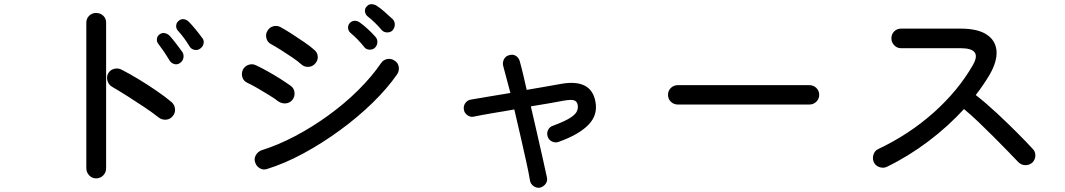

<svg xmlns="http://www.w3.org/2000/svg" viewBox="-20 -822 5040 909"><path d="M434.6 22.5Q416 22.5 402.3 8.3Q388.7 -5.9 388.7 -25.4V-714.8Q388.7 -734.4 402.3 -747.6Q416 -760.7 434.6 -760.7Q455.1 -760.7 468.8 -747.6Q482.4 -734.4 482.4 -714.8V-25.4Q482.4 -5.9 468.8 8.3Q455.1 22.5 434.6 22.5ZM731.4 -265.6Q703.1 -288.1 664.6 -314Q626 -339.8 585.9 -365.2Q545.9 -390.6 510.7 -411.1Q495.1 -419.9 489.3 -438Q483.4 -456.1 491.2 -472.7Q500 -490.2 518.6 -495.6Q537.1 -501 553.7 -493.2Q593.8 -472.7 637.2 -446.3Q680.7 -419.9 721.2 -392.1Q761.7 -364.3 792 -338.9Q806.6 -326.2 808.6 -306.6Q810.5 -287.1 797.9 -272.5Q785.2 -256.8 766.1 -255.4Q747.1 -253.9 731.4 -265.6ZM927.7 -591.8Q916 -583 900.9 -585.9Q885.7 -588.9 877.9 -601.6Q866.2 -621.1 851.6 -641.1Q836.9 -661.1 822.3 -676.8Q813.5 -686.5 814 -700.2Q814.5 -713.9 825.2 -722.7Q836.9 -733.4 851.1 -731Q865.2 -728.5 875 -717.8Q887.7 -705.1 905.8 -683.1Q923.8 -661.1 936.5 -643.6Q947.3 -630.9 943.8 -615.7Q940.4 -600.6 927.7 -591.8ZM833 -524.4Q820.3 -514.6 805.7 -518.6Q791 -522.5 783.2 -535.2Q758.8 -576.2 730.5 -613.3Q721.7 -623 722.7 -636.7Q723.6 -650.4 735.4 -659.2Q747.1 -668 760.7 -665Q774.4 -662.1 784.2 -651.4Q796.9 -637.7 814 -615.2Q831.1 -592.8 843.8 -575.2Q851.6 -561.5 848.1 -546.9Q844.7 -532.2 833 -524.4Z M1246.1 -22.5Q1227.5 -15.6 1210.9 -24.9Q1194.3 -34.2 1188.5 -51.8Q1181.6 -70.3 1190.9 -86.9Q1200.2 -103.5 1217.8 -110.4Q1295.9 -134.8 1377.4 -177.7Q1459 -220.7 1535.6 -276.4Q1612.3 -332 1676.3 -395.5Q1740.2 -459 1784.2 -523.4Q1794.9 -539.1 1813.5 -542.5Q1832 -545.9 1847.7 -535.2Q1864.3 -525.4 1867.7 -506.3Q1871.1 -487.3 1860.4 -470.7Q1815.4 -405.3 1745.1 -336.4Q1674.8 -267.6 1589.8 -205.6Q1504.9 -143.6 1416.5 -95.7Q1328.1 -47.9 1246.1 -22.5ZM1297.9 -341.8Q1283.2 -353.5 1254.9 -371.1Q1226.6 -388.7 1197.8 -405.3Q1168.9 -421.9 1151.4 -429.7Q1132.8 -438.5 1127.4 -456.5Q1122.1 -474.6 1129.9 -492.2Q1138.7 -508.8 1156.7 -515.1Q1174.8 -521.5 1192.4 -512.7Q1215.8 -502 1248 -483.9Q1280.3 -465.8 1310.1 -446.8Q1339.8 -427.7 1358.4 -414.1Q1373 -402.3 1374.5 -382.8Q1376 -363.3 1363.3 -347.7Q1350.6 -334 1332.5 -332.5Q1314.5 -331.1 1297.9 -341.8ZM1406.2 -517.6Q1391.6 -531.2 1364.3 -549.8Q1336.9 -568.4 1309.1 -585.9Q1281.2 -603.5 1262.7 -613.3Q1246.1 -622.1 1241.2 -641.1Q1236.3 -660.2 1246.1 -675.8Q1255.9 -693.4 1274.4 -697.8Q1293 -702.1 1308.6 -693.4Q1332 -680.7 1362.3 -661.1Q1392.6 -641.6 1422.4 -621.1Q1452.1 -600.6 1468.8 -585Q1483.4 -573.2 1484.4 -553.7Q1485.4 -534.2 1470.7 -519.5Q1458 -505.9 1439 -505.4Q1419.9 -504.9 1406.2 -517.6ZM1837.9 -677.7Q1828.1 -668 1812.5 -668.5Q1796.9 -668.9 1787.1 -679.7Q1772.5 -697.3 1754.9 -714.4Q1737.3 -731.4 1719.7 -745.1Q1710 -752.9 1708 -767.1Q1706.1 -781.2 1715.8 -791Q1725.6 -802.7 1739.3 -802.2Q1752.9 -801.8 1764.6 -793.9Q1780.3 -784.2 1801.8 -765.1Q1823.2 -746.1 1838.9 -731.4Q1849.6 -720.7 1849.1 -705.1Q1848.6 -689.5 1837.9 -677.7ZM1754.9 -595.7Q1744.1 -585.9 1728.5 -586.9Q1712.9 -587.9 1704.1 -599.6Q1690.4 -617.2 1673.3 -634.8Q1656.2 -652.3 1638.7 -667Q1628.9 -675.8 1627.9 -689.5Q1627 -703.1 1636.7 -713.9Q1648.4 -724.6 1661.6 -723.6Q1674.8 -722.7 1685.5 -713.9Q1701.2 -703.1 1722.2 -683.6Q1743.2 -664.1 1756.8 -648.4Q1767.6 -636.7 1766.6 -621.6Q1765.6 -606.4 1754.9 -595.7Z M2537.1 66.4Q2521.5 69.3 2506.8 59.6Q2492.2 49.8 2489.3 33.2Q2483.4 -2.9 2471.2 -58.1Q2459 -113.3 2444.3 -177.2Q2429.7 -241.2 2415 -303.7Q2357.4 -293.9 2305.7 -285.2Q2253.9 -276.4 2221.7 -269.5Q2206.1 -266.6 2191.9 -277.3Q2177.7 -288.1 2175.8 -304.7Q2173.8 -322.3 2184.1 -335.4Q2194.3 -348.6 2210 -350.6Q2237.3 -355.5 2287.6 -363.8Q2337.9 -372.1 2396.5 -381.8Q2385.7 -419.9 2377.4 -453.1Q2369.1 -486.3 2362.3 -509.8Q2358.4 -527.3 2366.2 -542Q2374 -556.6 2389.6 -560.5Q2407.2 -566.4 2421.4 -558.1Q2435.5 -549.8 2440.4 -533.2Q2448.2 -505.9 2456.5 -470.7Q2464.8 -435.5 2473.6 -396.5Q2519.5 -404.3 2561.5 -411.6Q2603.5 -418.9 2635.7 -424.8Q2778.3 -450.2 2798.8 -341.8Q2811.5 -278.3 2766.1 -231.4Q2720.7 -184.6 2625 -150.4Q2609.4 -144.5 2593.8 -151.9Q2578.1 -159.2 2573.2 -174.8Q2567.4 -191.4 2574.7 -206.5Q2582 -221.7 2597.7 -226.6Q2655.3 -248 2681.2 -265.1Q2707 -282.2 2712.4 -297.9Q2717.8 -313.5 2714.8 -326.2Q2711.9 -341.8 2698.7 -346.7Q2685.5 -351.6 2650.4 -345.7Q2584 -333 2493.2 -318.4Q2507.8 -254.9 2522.5 -191.4Q2537.1 -127.9 2549.3 -73.2Q2561.5 -18.6 2569.3 17.6Q2573.2 34.2 2563.5 47.9Q2553.7 61.5 2537.1 66.4Z M3189.5 -327.1Q3169.9 -327.1 3156.2 -340.3Q3142.6 -353.5 3142.6 -373Q3142.6 -392.6 3156.2 -405.8Q3169.9 -418.9 3189.5 -418.9H3811.5Q3831.1 -418.9 3844.7 -405.8Q3858.4 -392.6 3858.4 -373Q3858.4 -353.5 3844.7 -340.3Q3831.1 -327.1 3811.5 -327.1Z M4178.7 -32.2Q4162.1 -24.4 4143.6 -30.8Q4125 -37.1 4117.2 -53.7Q4109.4 -71.3 4115.2 -89.8Q4121.1 -108.4 4137.7 -116.2Q4284.2 -185.5 4400.4 -289.1Q4516.6 -392.6 4586.9 -515.6Q4630.9 -593.8 4528.3 -593.8H4246.1Q4226.6 -593.8 4213.4 -607.9Q4200.2 -622.1 4200.2 -640.6Q4200.2 -660.2 4213.4 -673.3Q4226.6 -686.5 4246.1 -686.5H4528.3Q4608.4 -686.5 4650.9 -658.7Q4693.4 -630.9 4697.8 -582Q4702.1 -533.2 4666 -469.7Q4652.3 -446.3 4635.7 -421.9Q4619.1 -397.5 4599.6 -372.1Q4648.4 -334 4699.2 -286.6Q4750 -239.3 4794.9 -194.3Q4839.8 -149.4 4868.2 -118.2Q4881.8 -105.5 4881.8 -86.4Q4881.8 -67.4 4868.2 -52.7Q4853.5 -40 4835 -40Q4816.4 -40 4801.8 -53.7Q4782.2 -74.2 4752 -105.5Q4721.7 -136.7 4686 -172.4Q4650.4 -208 4613.8 -243.2Q4577.1 -278.3 4543.9 -305.7Q4468.8 -223.6 4375 -152.8Q4281.2 -82 4178.7 -32.2Z"/></svg>

Font: KTXP_ComRound
Style: Medium
Weight: 500
Version: Version 1.01;May 16, 2022;FontCreator 13.0.0.2683 64-bit